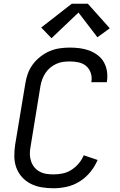

<svg xmlns="http://www.w3.org/2000/svg" viewBox="-20 -997 640 1025"><path d="M266 8Q234 8 203 3Q172 -2 145 -15.5Q118 -29 98 -51Q78 -73 67.5 -101Q57 -129 56.5 -161Q56 -193 61 -225L115 -550Q119 -577 128.5 -603.5Q138 -630 155 -653Q172 -676 195.5 -694.5Q219 -713 245 -724Q271 -735 298.5 -739Q326 -743 352 -743Q380 -743 406.5 -739.5Q433 -736 457 -727Q481 -718 501.5 -702.5Q522 -687 534.5 -665Q547 -643 551 -616.5Q555 -590 551 -563Q551 -561 550.5 -560Q550 -559 550 -558H467Q467 -559 467.5 -559.5Q468 -560 468 -561Q472 -585 464.5 -607.5Q457 -630 440 -644.5Q423 -659 400 -664Q377 -669 352 -669Q334 -669 316 -666.5Q298 -664 280.5 -656Q263 -648 248 -635.5Q233 -623 222.5 -607Q212 -591 205.5 -573.5Q199 -556 196 -538L143 -213Q139 -193 139.5 -173.5Q140 -154 146 -136Q152 -118 163.5 -104Q175 -90 191.5 -81Q208 -72 227 -69Q246 -66 266 -66Q290 -66 314.5 -71Q339 -76 361 -90Q383 -104 400 -124Q417 -144 427 -168L501 -143Q487 -109 462.5 -79Q438 -49 405.5 -28.5Q373 -8 337 0Q301 8 266 8ZM255 -793 200 -850 363 -977H449L566 -846L500 -798L399 -930Z"/></svg>

Font: Iosevka SS04 Extended
Style: Italic
Weight: 400
Width: 7
Italic angle: -9°
Monospace: yes
Designer: Belleve Invis
Foundry: Belleve Invis
Version: Version 19.0.0; ttfautohint (v1.8.4)